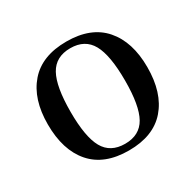

<svg xmlns="http://www.w3.org/2000/svg" viewBox="-106 -546 683 672"><g transform="rotate(-30 236.0 -210.0)"><path d="M35 -211Q35 -313 86 -371.5Q137 -430 236 -430Q335 -430 386 -371.5Q437 -313 437 -211Q437 -107 386 -48.5Q335 10 236 10Q137 10 86 -48.5Q35 -107 35 -211ZM126 -209Q126 -108 151.5 -62.5Q177 -17 236 -17Q295 -17 320.5 -62.5Q346 -108 346 -209Q346 -311 320.5 -357Q295 -403 236 -403Q177 -403 151.5 -357Q126 -311 126 -209Z"/></g></svg>

Font: Unna
Style: Regular
Weight: 400
Designer: Jorge de Buen U.
Foundry: Omnibus-Type
Version: Version 2.006;PS 002.006;hotconv 1.0.70;makeotf.lib2.5.58329